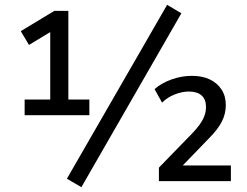

<svg xmlns="http://www.w3.org/2000/svg" viewBox="-20 -750 1022 795"><path d="M82 -273V-338H188V-637H221L100 -564L66 -621L205 -705H263V-338H350V-273ZM317 25 257 -10 672 -730 731 -695ZM638 0V-56L779 -201Q808 -232 820.5 -256.5Q833 -281 833 -307Q833 -338 815 -354.5Q797 -371 762 -371Q734 -371 703.5 -359Q673 -347 651 -325L620 -381Q648 -406 690 -421Q732 -436 775 -436Q818 -436 849 -421Q880 -406 897.5 -379Q915 -352 915 -315Q915 -279 898.5 -246.5Q882 -214 846 -178L730 -58V-65H936V0Z"/></svg>

Font: Nunito Sans 12pt ExtraLight 11pt Medium
Style: Regular
Weight: 500
Version: Version 3.101;gftools[0.9.27]